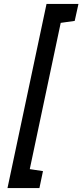

<svg xmlns="http://www.w3.org/2000/svg" viewBox="-20 -839 418 974"><path d="M288 -723 359 -733 378 -819H216L18 115H180L198 29L131 19Z"/></svg>

Font: Advent Pro SemiBold
Style: Italic
Weight: 600
Italic angle: -12°
Version: Version 3.000